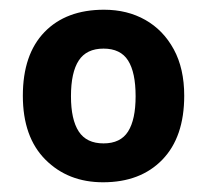

<svg xmlns="http://www.w3.org/2000/svg" viewBox="-20 -742 426 395"><path d="M359 -545Q359 -460 314 -413.5Q269 -367 192 -367Q120 -367 73.5 -413.5Q27 -460 27 -545Q27 -630 71.5 -676Q116 -722 194 -722Q242 -722 279 -701Q316 -680 337.5 -640.5Q359 -601 359 -545ZM126 -544Q126 -496 142 -471.5Q158 -447 193 -447Q228 -447 243.5 -471.5Q259 -496 259 -544Q259 -593 243.5 -617.5Q228 -642 193 -642Q158 -642 142 -617.5Q126 -593 126 -544Z"/></svg>

Font: Noto Sans Syriac Eastern
Style: Bold
Weight: 700
Designer: Patrick Giasson and the Monotype Design Team
Foundry: Monotype Imaging Inc.
Version: Version 3.001